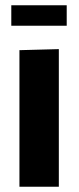

<svg xmlns="http://www.w3.org/2000/svg" viewBox="-20 -711 300 731"><path d="M54 0V-520L204 -524V0ZM23 -613V-691H234V-613Z"/></svg>

Font: Murecho SemiBold
Style: Regular
Weight: 600
Designer: Neil Summerour
Foundry: Positype
Version: Version 1.010; ttfautohint (v1.8.3)